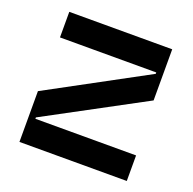

<svg xmlns="http://www.w3.org/2000/svg" viewBox="-102 -648 755 752"><g transform="rotate(20 275.5 -272.5)"><path d="M501.4 0V-106.5H81.7V-112.2L492.2 -332.4V-545.5H63.2V-438.9H464.5V-433.2L54 -211.6V0Z"/></g></svg>

Font: Riot Sans 2.0
Style: Bold
Weight: 600
Designer: Rasmus Andersson
Foundry: rsms
Version: Version 3.006;hotconv 1.0.109;makeotfexe 2.5.65596